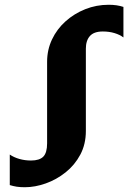

<svg xmlns="http://www.w3.org/2000/svg" viewBox="-20 -773 558 805"><path d="M84 12Q65 12 50.2 9.8Q35.5 7.5 21 3V-125Q38.5 -113 61.5 -106.5Q84.5 -100 110 -100Q145.5 -100 161.5 -116.2Q177.5 -132.5 177.5 -172V-514Q177.5 -564 198 -607.5Q218.5 -651 254.8 -683.5Q291 -716 337.5 -734.5Q384 -753 435.5 -753Q453 -753 468.5 -750.8Q484 -748.5 497.5 -744V-616Q482.5 -627.5 460.2 -634.2Q438 -641 411 -641Q374 -641 357 -622Q340 -603 340 -569V-224Q340 -168.5 316.8 -124.8Q293.5 -81 255.2 -50.5Q217 -20 172 -4Q127 12 84 12Z"/></svg>

Font: Merriweather 24pt ExtraBold
Style: Regular
Weight: 800
Version: Version 2.100